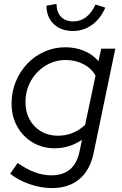

<svg xmlns="http://www.w3.org/2000/svg" viewBox="-20 -749 620 979"><path d="M245 210Q190 210 132.5 190.5Q75 171 32 137L70 82Q114 113 156.5 129Q199 145 242 145Q359 145 385 26L398 -36Q334 7 259 7Q196 7 146 -23Q96 -53 67.5 -104.5Q39 -156 39 -222Q39 -281 60.5 -333Q82 -385 119.5 -424.5Q157 -464 207 -486Q257 -508 314 -508Q364 -508 408 -490Q452 -472 482 -437L496 -501H568L457 33Q439 119 384.5 164.5Q330 210 245 210ZM275 -57Q354 -57 414 -112L467 -363Q447 -400 406 -421.5Q365 -443 316 -443Q259 -443 212 -414Q165 -385 137.5 -336.5Q110 -288 110 -228Q110 -178 131 -139.5Q152 -101 189.5 -79Q227 -57 275 -57ZM352 -591Q291 -591 254 -626.5Q217 -662 217 -720L268 -729Q269 -686 291.5 -663Q314 -640 354 -640Q427 -640 467 -726L517 -710Q492 -653 449 -622Q406 -591 352 -591Z"/></svg>

Font: Red Hat Display VF
Style: Italic
Weight: 300
Italic angle: -12°
Designer: Pentagram, MCKL
Foundry: Pentagram, MCKL
Version: Version 1.023